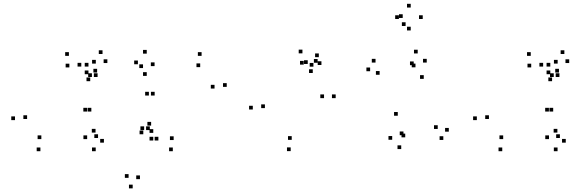

<svg xmlns="http://www.w3.org/2000/svg" viewBox="-20 -790 3140 1031"><path d="M447.5 -191V-211H427.5V-191ZM470.5 -191V-211H450.5V-191ZM504 -376.5V-396.5H484V-376.5ZM473.5 -376.5V-396.5H453.5V-376.5ZM202 -43V-63H182V-43ZM125.5 -151V-171H105.5V-151ZM352.5 -428V-448H332.5V-428ZM455 -391.5V-411.5H435V-391.5ZM455 -432.5V-452.5H435V-432.5ZM416.5 -432.5V-452.5H396.5V-432.5ZM464.5 -354V-374H444.5V-354ZM501.5 -400.5V-420.5H481.5V-400.5ZM350 -490V-510H330V-490ZM60.5 -145V-165H40.5V-145ZM197 22V2H177V22ZM538 -24V-44H518V-24ZM493 -78V-98H473V-78ZM506.5 -49V-69H486.5V-49ZM556.5 -451.5V-471.5H536.5V-451.5ZM530.5 -500V-520H510.5V-500ZM494.5 -448.5V-468.5H474.5V-448.5ZM448 -43V-63H428V-43ZM494 22V2H474V22Z M1197.5 -323.5V-343.5H1177.5V-323.5ZM1062.5 -490V-510H1042.5V-490ZM810.5 -277V-297H790.5V-277ZM779.5 -277V-297H759.5V-277ZM754 -91.5V-111.5H734V-91.5ZM784.5 -91.5V-111.5H764.5V-91.5ZM1055 -429.5V-449.5H1035V-429.5ZM1132 -314.5V-334.5H1112V-314.5ZM912.5 -38V-58H892.5V-38ZM803 -76.5V-96.5H783V-76.5ZM803 -35.5V-55.5H783V-35.5ZM830.5 -35.5V-55.5H810.5V-35.5ZM791.5 -115.5V-135.5H771.5V-115.5ZM749.5 -69V-89H729.5V-69ZM908 22V2H888V22ZM731.5 172V152H711.5V172ZM810 -435V-455H790V-435ZM768 -502V-522H748V-502ZM720.5 -445V-465H700.5V-445ZM768 -382.5V-402.5H748V-382.5ZM748 -424.5V-444.5H728V-424.5ZM670.5 165V145H650.5V165ZM692.5 221.5V201.5H672.5V221.5Z M1782.5 -263V-283H1762.5V-263ZM1685.5 -453V-473H1665.5V-453ZM1632.5 -446.5V-466.5H1612.5V-446.5ZM1659.5 -398V-418H1639.5V-398ZM1720 -263V-283H1700V-263ZM1546.5 -39V-59H1526.5V-39ZM1402.5 -209.5V-229.5H1382.5V-209.5ZM1611 -443V-463H1591V-443ZM1663 -432V-452H1643V-432ZM1706 -441V-461H1686V-441ZM1692 -483V-503H1672V-483ZM1604 -503.5V-523.5H1584V-503.5ZM1337.5 -202V-222H1317.5V-202ZM1541 21.5V1.5H1521V21.5Z M2360.5 -38.5V-58.5H2340.5V-38.5ZM2390 -83V-103H2370V-83ZM2330.5 -97.5V-117.5H2310.5V-97.5ZM2156 -52.5V-72.5H2136V-52.5ZM2146.5 -64V-84H2126.5V-64ZM2255.5 -366.5V-386.5H2235.5V-366.5ZM2271.5 -454V-474H2251.5V-454ZM2223 -503V-523H2203V-503ZM1996.5 -454V-474H1976.5V-454ZM1967.5 -407.5V-427.5H1947.5V-407.5ZM2018.5 -388.5V-408.5H1998.5V-388.5ZM2201.5 -440V-460H2181.5V-440ZM2211 -428.5V-448.5H2191V-428.5ZM2116 -168.5V-188.5H2096V-168.5ZM2086 -39.5V-59.5H2066V-39.5ZM2134.5 10.5V-9.5H2114.5V10.5ZM2250 -688V-708H2230V-688ZM2185.5 -749.5V-769.5H2165.5V-749.5ZM2122 -688V-708H2102V-688ZM2158 -650.5V-670.5H2138V-650.5ZM2142.5 -693.5V-713.5H2122.5V-693.5ZM2185.5 -626.5V-646.5H2165.5V-626.5Z M2927.5 -191V-211H2907.5V-191ZM2950.5 -191V-211H2930.5V-191ZM2984 -376.5V-396.5H2964V-376.5ZM2953.5 -376.5V-396.5H2933.5V-376.5ZM2682 -43V-63H2662V-43ZM2605.5 -151V-171H2585.5V-151ZM2832.5 -428V-448H2812.5V-428ZM2935 -391.5V-411.5H2915V-391.5ZM2935 -432.5V-452.5H2915V-432.5ZM2896.5 -432.5V-452.5H2876.5V-432.5ZM2944.5 -354V-374H2924.5V-354ZM2981.5 -400.5V-420.5H2961.5V-400.5ZM2830 -490V-510H2810V-490ZM2540.5 -145V-165H2520.5V-145ZM2677 22V2H2657V22ZM3018 -24V-44H2998V-24ZM2973 -78V-98H2953V-78ZM2986.5 -49V-69H2966.5V-49ZM3036.5 -451.5V-471.5H3016.5V-451.5ZM3010.5 -500V-520H2990.5V-500ZM2974.5 -448.5V-468.5H2954.5V-448.5ZM2928 -43V-63H2908V-43ZM2974 22V2H2954V22Z"/></svg>

Font: Monaspace Radon Dots Var
Style: Regular
Weight: 400
Designer: Riley Cran and the Lettermatic Team
Version: Version 1.100 (Monaspace Radon Dots)